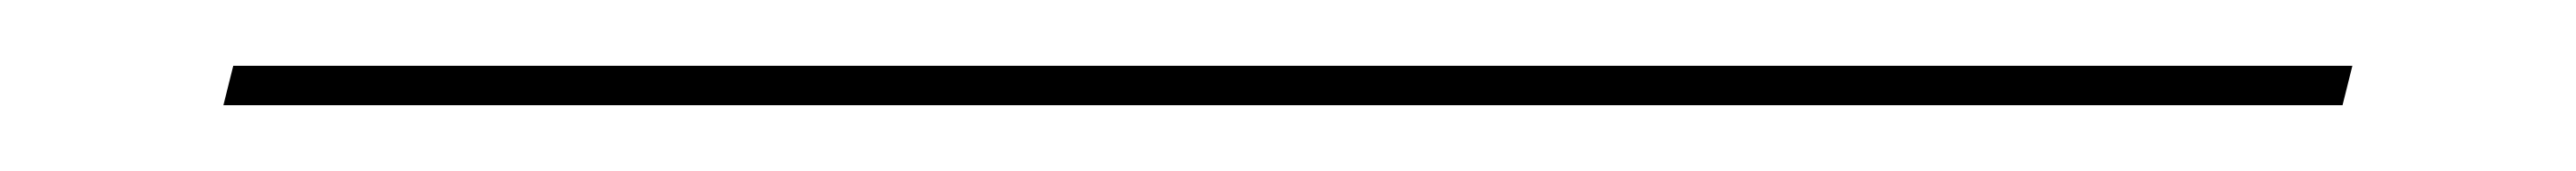

<svg xmlns="http://www.w3.org/2000/svg" viewBox="-20 50 784 52"><path d="M48 82 51 70H696L693 82Z"/></svg>

Font: Alumni Sans SC Thin
Style: Italic
Weight: 100
Italic angle: -8°
Designer: Robert E. Leuschke
Foundry: Robert E. Leuschke
Version: Version 1.016